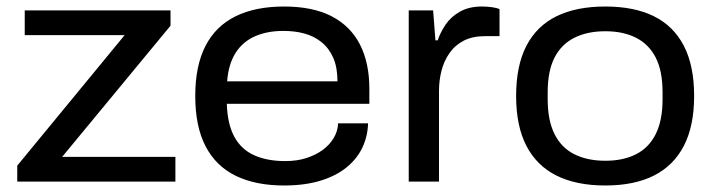

<svg xmlns="http://www.w3.org/2000/svg" viewBox="-20 -558 2202 590"><path d="M33 0V-49L363 -450H56V-526H504V-479L171 -76H519V0Z M853 12Q766 12 705 -17.5Q644 -47 612 -108Q580 -169 580 -263Q580 -356 611.5 -417Q643 -478 704 -508Q765 -538 853 -538Q941 -538 999 -508Q1057 -478 1086 -421.5Q1115 -365 1115 -285V-239H677Q679 -176 700.5 -137Q722 -98 762 -80.5Q802 -63 856 -63Q893 -63 922 -72.5Q951 -82 972 -97.5Q993 -113 1005.5 -134Q1018 -155 1019 -179H1111Q1110 -140 1094 -105.5Q1078 -71 1046 -44.5Q1014 -18 965.5 -3Q917 12 853 12ZM678 -308H1017Q1017 -351 1004 -380.5Q991 -410 968 -428.5Q945 -447 915.5 -455Q886 -463 851 -463Q801 -463 763.5 -446.5Q726 -430 704 -395.5Q682 -361 678 -308Z M1236 0V-526H1311L1318 -434H1325Q1333 -458 1349 -482Q1365 -506 1393 -522Q1421 -538 1461 -538Q1476 -538 1491 -536Q1506 -534 1515 -530V-447H1472Q1432 -447 1405 -433Q1378 -419 1361 -394.5Q1344 -370 1336.5 -340Q1329 -310 1329 -279V0Z M1840 12Q1751 12 1690 -18.5Q1629 -49 1597.5 -110Q1566 -171 1566 -263Q1566 -356 1597.5 -417Q1629 -478 1690 -508Q1751 -538 1840 -538Q1929 -538 1989.5 -508Q2050 -478 2081.5 -417Q2113 -356 2113 -263Q2113 -171 2081.5 -110Q2050 -49 1989.5 -18.5Q1929 12 1840 12ZM1840 -64Q1895 -64 1934.5 -84Q1974 -104 1995 -146Q2016 -188 2016 -253V-274Q2016 -340 1995 -381Q1974 -422 1934.5 -442Q1895 -462 1840 -462Q1785 -462 1745 -442Q1705 -422 1684 -381Q1663 -340 1663 -274V-253Q1663 -188 1684 -146Q1705 -104 1745 -84Q1785 -64 1840 -64Z"/></svg>

Font: Archivo SemiExpanded
Style: Regular
Weight: 400
Width: 6
Designer: Hector Gatti
Foundry: Omnibus-Type
Version: Version 2.001